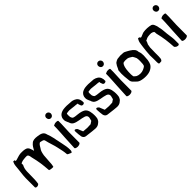

<svg xmlns="http://www.w3.org/2000/svg" viewBox="203 -1708 2775 2775"><g transform="rotate(-45 1590.5 -320.0)"><path d="M33 -9C37 -1 49 6 62 5C78 5 93 -3 102 -12C103 -24 107 -41 108 -54C108 -61 111 -82 111 -94C112 -167 112 -177 114 -256C116 -299 125 -329 141 -360V-392C155 -398 169 -406 187 -409C206 -410 222 -415 243 -415H272C294 -411 300 -390 306 -350C335 -234 344 -161 352 -52C352 -48 353 -45 354 -42C365 -36 394 -31 401 -32C410 -30 422 -32 431 -32C433 -39 436 -51 437 -58C438 -61 441 -78 441 -87C442 -100 443 -111 443 -123C445 -166 448 -184 452 -247C459 -288 467 -326 490 -354C496 -365 502 -373 510 -387C519 -403 529 -411 544 -420C547 -420 550 -419 552 -419C553 -419 555 -419 557 -418C573 -413 597 -411 608 -400C614 -395 620 -373 628 -336C636 -307 644 -282 650 -263C664 -223 678 -153 689 -102C693 -81 697 -56 699 -31L700 -21C707 -11 733 -2 746 4C750 7 756 8 763 10C771 3 778 -11 778 -26V-29C778 -88 770 -125 759 -177C753 -203 745 -239 743 -255C739 -275 734 -290 732 -311C726 -331 720 -355 715 -378C713 -388 698 -423 696 -432V-436C680 -491 634 -499 581 -507C532 -514 491 -512 465 -486C437 -465 417 -427 398 -393C384 -441 376 -487 328 -498C301 -506 271 -506 237 -506C213 -505 192 -498 174 -493C137 -483 113 -470 104 -481V-487C104 -499 94 -498 79 -497C74 -497 71 -495 71 -487C63 -471 57 -453 55 -430L49 -368L43 -314C41 -293 38 -272 36 -251L33 -198V-13C32 -12 32 -10 33 -9Z M838 -8C838 1 860 11 885 12C910 12 936 4 944 -12C944 -77 945 -150 945 -225C946 -280 951 -332 952 -387V-448C952 -456 943 -463 909 -462C892 -462 874 -454 859 -446C858 -427 858 -408 858 -389C857 -325 850 -264 848 -211C845 -127 841 -62 838 -11ZM858 -607C858 -578 875 -554 906 -554C931 -554 949 -575 951 -600V-607C949 -629 933 -650 906 -651C905 -651 905 -652 904 -652C878 -652 858 -630 858 -607Z M1017 -159C1019 -122 1022 -90 1027 -60C1034 -35 1048 -18 1074 -13C1084 -12 1113 -7 1122 -7C1170 -1 1213 5 1253 7C1281 8 1304 2 1323 -12C1340 -25 1357 -36 1366 -59C1374 -71 1379 -94 1379 -114C1379 -131 1381 -151 1378 -173C1371 -236 1356 -279 1304 -299C1298 -301 1291 -303 1285 -306C1263 -313 1244 -316 1217 -319C1193 -321 1150 -325 1132 -335C1123 -344 1116 -357 1112 -371C1110 -389 1108 -426 1113 -435C1113 -438 1115 -440 1116 -441C1127 -443 1141 -444 1154 -446C1160 -446 1166 -447 1172 -447C1204 -446 1230 -439 1263 -437C1280 -436 1307 -434 1326 -430C1326 -429 1326 -428 1327 -426V-420C1327 -418 1327 -415 1328 -411L1341 -377C1345 -369 1357 -362 1370 -363C1385 -364 1398 -372 1399 -382C1399 -384 1399 -387 1398 -390V-411C1396 -421 1394 -430 1391 -440C1378 -482 1340 -504 1295 -514L1192 -521H1184C1164 -521 1144 -520 1122 -517C1117 -515 1111 -514 1105 -513C1092 -509 1079 -505 1067 -498C1047 -486 1020 -462 1018 -416C1015 -388 1025 -366 1034 -346L1043 -328C1045 -316 1051 -303 1061 -290C1065 -284 1073 -278 1082 -272C1128 -244 1209 -243 1264 -224C1280 -218 1299 -208 1302 -183V-168C1302 -166 1301 -162 1300 -158C1296 -137 1296 -137 1289 -115C1275 -104 1261 -96 1247 -87L1178 -84L1098 -90L1071 -156C1071 -176 1009 -225 1017 -159Z M1459 -159C1461 -122 1464 -90 1469 -60C1476 -35 1490 -18 1516 -13C1526 -12 1555 -7 1564 -7C1612 -1 1655 5 1695 7C1723 8 1746 2 1765 -12C1782 -25 1799 -36 1808 -59C1816 -71 1821 -94 1821 -114C1821 -131 1823 -151 1820 -173C1813 -236 1798 -279 1746 -299C1740 -301 1733 -303 1727 -306C1705 -313 1686 -316 1659 -319C1635 -321 1592 -325 1574 -335C1565 -344 1558 -357 1554 -371C1552 -389 1550 -426 1555 -435C1555 -438 1557 -440 1558 -441C1569 -443 1583 -444 1596 -446C1602 -446 1608 -447 1614 -447C1646 -446 1672 -439 1705 -437C1722 -436 1749 -434 1768 -430C1768 -429 1768 -428 1769 -426V-420C1769 -418 1769 -415 1770 -411L1783 -377C1787 -369 1799 -362 1812 -363C1827 -364 1840 -372 1841 -382C1841 -384 1841 -387 1840 -390V-411C1838 -421 1836 -430 1833 -440C1820 -482 1782 -504 1737 -514L1634 -521H1626C1606 -521 1586 -520 1564 -517C1559 -515 1553 -514 1547 -513C1534 -509 1521 -505 1509 -498C1489 -486 1462 -462 1460 -416C1457 -388 1467 -366 1476 -346L1485 -328C1487 -316 1493 -303 1503 -290C1507 -284 1515 -278 1524 -272C1570 -244 1651 -243 1706 -224C1722 -218 1741 -208 1744 -183V-168C1744 -166 1743 -162 1742 -158C1738 -137 1738 -137 1731 -115C1717 -104 1703 -96 1689 -87L1620 -84L1540 -90L1513 -156C1513 -176 1451 -225 1459 -159Z M1900 -8C1900 1 1922 11 1947 12C1972 12 1998 4 2006 -12C2006 -77 2007 -150 2007 -225C2008 -280 2013 -332 2014 -387V-448C2014 -456 2005 -463 1971 -462C1954 -462 1936 -454 1921 -446C1920 -427 1920 -408 1920 -389C1919 -325 1912 -264 1910 -211C1907 -127 1903 -62 1900 -11ZM1920 -607C1920 -578 1937 -554 1968 -554C1993 -554 2011 -575 2013 -600V-607C2011 -629 1995 -650 1968 -651C1967 -651 1967 -652 1966 -652C1940 -652 1920 -630 1920 -607Z M2078 -289C2078 -273 2079 -257 2080 -239L2081 -222L2088 -155C2089 -148 2089 -142 2090 -135C2095 -104 2118 -86 2140 -65C2156 -48 2174 -33 2198 -25C2257 -5 2356 -2 2409 -34C2437 -49 2457 -70 2468 -91C2475 -106 2484 -133 2487 -159C2490 -187 2492 -216 2493 -246C2493 -258 2492 -274 2490 -294C2489 -305 2483 -321 2478 -336C2478 -355 2473 -372 2463 -386C2447 -406 2430 -422 2406 -436C2393 -444 2367 -460 2348 -469C2337 -472 2329 -481 2315 -482C2297 -484 2273 -486 2254 -486C2237 -484 2226 -484 2205 -481C2199 -481 2193 -480 2188 -479C2169 -472 2153 -464 2137 -451C2121 -432 2106 -404 2091 -367L2083 -358C2081 -340 2079 -317 2078 -289ZM2169 -187C2169 -203 2169 -219 2170 -235C2173 -304 2186 -351 2208 -375C2210 -376 2211 -378 2213 -379C2217 -380 2224 -382 2232 -383C2248 -387 2272 -384 2291 -383C2293 -383 2294 -382 2296 -382C2314 -380 2341 -362 2358 -351C2362 -349 2364 -347 2366 -345C2375 -328 2390 -306 2394 -291C2398 -273 2399 -252 2399 -229C2399 -208 2398 -188 2396 -169C2393 -131 2375 -125 2337 -107C2301 -90 2245 -91 2210 -109C2200 -115 2184 -129 2175 -138C2171 -154 2169 -170 2169 -187Z M2557 -185C2558 -159 2558 -134 2559 -108V-43C2559 -28 2560 -8 2574 -5L2613 -8C2622 -13 2633 -30 2634 -44C2634 -51 2637 -72 2637 -85V-153C2637 -178 2638 -203 2639 -248V-261C2641 -281 2644 -299 2648 -316C2653 -330 2659 -342 2666 -355C2666 -359 2667 -366 2668 -371C2669 -372 2671 -373 2676 -374C2693 -382 2712 -395 2742 -397C2761 -399 2780 -400 2796 -399C2814 -396 2828 -390 2841 -380C2844 -372 2845 -359 2845 -342C2875 -221 2883 -145 2891 -28C2893 -22 2897 -17 2902 -14C2912 -2 2931 4 2942 5C2953 6 2966 0 2969 -9V-104C2966 -156 2951 -234 2951 -262L2945 -322L2941 -347C2939 -357 2937 -368 2934 -378C2934 -397 2919 -436 2914 -446C2906 -464 2894 -475 2880 -480C2838 -492 2777 -495 2729 -487C2700 -480 2676 -464 2658 -460C2648 -457 2642 -461 2637 -469C2636 -481 2626 -480 2611 -479C2606 -479 2603 -477 2603 -469C2602 -466 2600 -464 2599 -461C2587 -440 2580 -412 2577 -378L2571 -333L2564 -273C2562 -244 2559 -214 2557 -185Z M3032 -8C3032 1 3054 11 3079 12C3104 12 3130 4 3138 -12C3138 -77 3139 -150 3139 -225C3140 -280 3145 -332 3146 -387V-448C3146 -456 3137 -463 3103 -462C3086 -462 3068 -454 3053 -446C3052 -427 3052 -408 3052 -389C3051 -325 3044 -264 3042 -211C3039 -127 3035 -62 3032 -11ZM3052 -607C3052 -578 3069 -554 3100 -554C3125 -554 3143 -575 3145 -600V-607C3143 -629 3127 -650 3100 -651C3099 -651 3099 -652 3098 -652C3072 -652 3052 -630 3052 -607Z"/></g></svg>

Font: Vapor
Style: Regular
Weight: 400
Foundry: Cannot Into Space Fonts
Version: Version 0.179